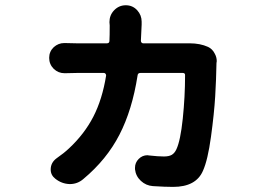

<svg xmlns="http://www.w3.org/2000/svg" viewBox="-20 -650 1040 734"><path d="M693.4 -484.4Q699.2 -484.4 705.1 -484.4Q745.1 -484.4 775.4 -470.7Q792 -462.9 800.8 -445.3Q808.6 -431.6 808.6 -416Q808.6 -413.1 807.6 -409.2Q806.6 -347.7 802.7 -282.2Q798.8 -216.8 786.6 -127.4Q774.4 -38.1 755.9 2.9Q729.5 64.5 641.6 64.5Q611.3 64.5 564.5 61.5Q538.1 59.6 518.6 41.5Q499 23.4 496.1 -2.9Q496.1 -5.9 496.1 -8.8Q496.1 -28.3 510.3 -42.5Q524.4 -56.6 543.9 -56.6Q546.9 -56.6 549.8 -55.7Q585 -51.8 606.4 -51.8Q626 -51.8 636.7 -58.1Q647.5 -64.5 654.3 -79.1Q669.9 -112.3 678.7 -196.3Q687.5 -280.3 687.5 -361.3Q688.5 -371.1 678.7 -371.1H516.6Q506.8 -371.1 505.9 -361.3Q485.4 -229.5 436.5 -134.8Q387.7 -40 298.8 34.2Q276.4 53.7 247.1 53.7Q246.1 53.7 246.1 53.7Q215.8 52.7 191.4 33.2Q173.8 19.5 173.8 -2Q173.8 -28.3 196.3 -44.9Q224.6 -64.5 244.1 -83Q302.7 -137.7 336.9 -204.1Q371.1 -270.5 385.7 -361.3Q385.7 -365.2 383.3 -368.2Q380.9 -371.1 377 -371.1H274.4Q253.9 -371.1 228.5 -370.1Q227.5 -370.1 226.6 -370.1Q203.1 -370.1 185.5 -386.7Q168 -404.3 168 -428.7Q168 -453.1 185.5 -469.7Q203.1 -485.4 225.6 -485.4Q226.6 -485.4 228.5 -485.4Q252.9 -484.4 273.4 -484.4H388.7Q398.4 -484.4 398.4 -494.1Q399.4 -512.7 399.4 -552.7L398.4 -565.4Q398.4 -591.8 416 -610.4Q434.6 -629.9 460.9 -629.9Q487.3 -629.9 504.9 -610.4Q521.5 -591.8 521.5 -567.4Q521.5 -566.4 521.5 -555.7Q519.5 -523.4 518.6 -494.1Q518.6 -490.2 521 -487.3Q523.4 -484.4 527.3 -484.4H674.8Q683.6 -484.4 693.4 -484.4Z"/></svg>

Font: Gen Jyuu GothicX Bold
Style: Bold
Weight: 700
Designer: Ryoko NISHIZUKA (kana &amp; ideographs); Paul D. Hunt (Latin, Greek &amp; Cyrillic); Wenlong ZHANG (bopomofo); Sandoll C
Version: Version 1.058.20140828